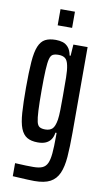

<svg xmlns="http://www.w3.org/2000/svg" viewBox="-97 -721 532 970"><g transform="rotate(10 169.0 -236.0)"><path d="M152 203Q135 203 116.5 202Q98 201 78.5 200Q59 199 41 198V131Q49 131 63.5 132Q78 133 96.5 133.5Q115 134 134 134Q164 134 181 126.5Q198 119 206.5 100.5Q215 82 218 48.5Q221 15 221 -38V-56H215Q212 -35 202.5 -21Q193 -7 176.5 0.5Q160 8 135 8Q101 8 80 -4.5Q59 -17 47.5 -46Q36 -75 32.5 -126Q29 -177 29 -254Q29 -335 33 -387Q37 -439 49 -467.5Q61 -496 82 -507Q103 -518 136 -518Q155 -518 171.5 -513Q188 -508 200.5 -493.5Q213 -479 218 -452H223L227 -510H300V-71Q300 2 296 53.5Q292 105 277.5 138Q263 171 233.5 187Q204 203 152 203ZM161 -63Q184 -63 197 -75Q210 -87 216 -123Q219 -143 219.5 -174.5Q220 -206 220 -245Q220 -302 219.5 -340Q219 -378 214 -401Q209 -427 196.5 -436.5Q184 -446 163 -446Q144 -446 133.5 -440.5Q123 -435 118 -416.5Q113 -398 111 -359Q109 -320 109 -255Q109 -190 111 -151Q113 -112 117.5 -93.5Q122 -75 132.5 -69Q143 -63 161 -63ZM132 -592V-675H206V-592Z"/></g></svg>

Font: Saira UltraCondensed SemiBold
Style: Regular
Weight: 600
Width: 1
Designer: Hector Gatti with collaboration of the Omnibus-Type team
Foundry: Omnibus-Type
Version: Version 1.101